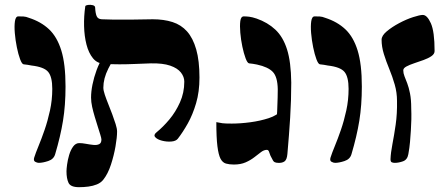

<svg xmlns="http://www.w3.org/2000/svg" viewBox="-20 -672 1846 797"><path d="M141 4Q134 4 126 -0.5Q118 -5 122 -18Q128 -37 140 -66Q152 -95 165 -132.5Q178 -170 187.5 -213.5Q197 -257 197 -303Q197 -353 180 -373.5Q163 -394 111 -400Q103 -402 94.5 -403Q86 -404 78 -405Q71 -406 63.5 -426Q56 -446 50 -475.5Q44 -505 41.5 -534.5Q39 -564 42 -584Q45 -604 56 -604Q67 -604 77.5 -603.5Q88 -603 100 -598Q150 -582 183.5 -550.5Q217 -519 234.5 -462.5Q252 -406 252 -313Q252 -235 241.5 -170.5Q231 -106 209 -32Q203 -11 180 -3.5Q157 4 141 4Z M718 -96Q710 -86 691 -84.5Q672 -83 652.5 -88Q633 -93 624.5 -102.5Q616 -112 630 -123Q657 -145 683 -176Q709 -207 727 -247Q745 -287 745 -333Q745 -353 731 -371Q717 -389 686.5 -399.5Q656 -410 606 -409Q573 -408 540.5 -406.5Q508 -405 476 -405Q444 -405 414 -407Q384 -408 366 -430Q348 -452 339 -487Q330 -522 329 -563.5Q328 -605 334 -646Q335 -650 345 -651.5Q355 -653 365 -650.5Q375 -648 375 -640Q376 -618 381 -605.5Q386 -593 402 -592Q428 -591 454.5 -590.5Q481 -590 518.5 -590.5Q556 -591 614 -592Q660 -592 696 -580.5Q732 -569 756.5 -541.5Q781 -514 794.5 -467Q808 -420 808 -350Q808 -291 794 -243.5Q780 -196 759.5 -159.5Q739 -123 718 -96ZM308 105Q273 105 264.5 87Q256 69 256 39Q256 30 258.5 11Q261 -8 267 -28.5Q273 -49 283.5 -63.5Q294 -78 309 -78Q321 -78 337 -75Q353 -72 367.5 -70.5Q382 -69 391.5 -73.5Q401 -78 401 -93Q401 -98 396.5 -112.5Q392 -127 386 -146Q380 -165 373.5 -186.5Q367 -208 362.5 -228.5Q358 -249 358 -267Q358 -292 364 -321.5Q370 -351 381 -381Q392 -411 408 -436L458 -437Q441 -410 430 -388Q419 -366 414 -346.5Q409 -327 409 -308Q409 -297 415 -279Q421 -261 429.5 -240Q438 -219 446 -197.5Q454 -176 460 -157Q466 -138 466 -126Q466 -102 459.5 -64.5Q453 -27 440.5 11.5Q428 50 408 75Q398 87 382 93.5Q366 100 347 102.5Q328 105 308 105Z M951 11Q932 11 918 7Q904 3 895.5 -13Q887 -29 882.5 -65Q878 -101 878 -165Q892 -162 903 -160.5Q914 -159 942 -159Q978 -159 1019 -164.5Q1060 -170 1095.5 -181.5Q1131 -193 1149 -215L1126 -158Q1129 -179 1130.5 -209.5Q1132 -240 1132.5 -267Q1133 -294 1133 -302Q1132 -353 1112.5 -373.5Q1093 -394 1047 -404Q1039 -406 1030.5 -407Q1022 -408 1014 -409Q1007 -410 999.5 -430Q992 -450 986 -478.5Q980 -507 977.5 -536Q975 -565 977.5 -584.5Q980 -604 992 -604Q1003 -604 1015 -602.5Q1027 -601 1045 -595Q1091 -579 1123 -549Q1155 -519 1171.5 -467Q1188 -415 1189 -329Q1189 -256 1184.5 -184Q1180 -112 1173 -33Q1171 -9 1161 -2Q1151 5 1135 4Q1127 4 1121 1.5Q1115 -1 1111 -10Q1101 -27 1098 -38.5Q1095 -50 1088 -50Q1076 -50 1064 -41Q1052 -32 1036 -19.5Q1020 -7 999.5 2Q979 11 951 11Z M1371 4Q1364 4 1356 -0.5Q1348 -5 1352 -18Q1358 -37 1370 -66Q1382 -95 1395 -132.5Q1408 -170 1417.5 -213.5Q1427 -257 1427 -303Q1427 -353 1410 -373.5Q1393 -394 1341 -400Q1333 -402 1324.5 -403Q1316 -404 1308 -405Q1301 -406 1293.5 -426Q1286 -446 1280 -475.5Q1274 -505 1271.5 -534.5Q1269 -564 1272 -584Q1275 -604 1286 -604Q1297 -604 1307.5 -603.5Q1318 -603 1330 -598Q1380 -582 1413.5 -550.5Q1447 -519 1464.5 -462.5Q1482 -406 1482 -313Q1482 -235 1471.5 -170.5Q1461 -106 1439 -32Q1433 -11 1410 -3.5Q1387 4 1371 4Z M1628 -253Q1628 -288 1618.5 -321Q1609 -354 1596 -385.5Q1583 -417 1573.5 -447.5Q1564 -478 1564 -507Q1564 -524 1585.5 -542Q1607 -560 1637 -576Q1667 -592 1695 -601Q1723 -610 1735 -610Q1753 -610 1768.5 -575.5Q1784 -541 1784 -460Q1784 -448 1771 -439Q1758 -430 1738.5 -423Q1719 -416 1699.5 -409.5Q1680 -403 1667 -396Q1654 -389 1654 -380Q1654 -368 1659 -355.5Q1664 -343 1670.5 -326Q1677 -309 1682 -284Q1687 -259 1687 -223Q1688 -199 1687.5 -176Q1687 -153 1685.5 -130Q1684 -107 1682 -83Q1680 -59 1675 -32Q1671 -9 1653 -2.5Q1635 4 1619 4Q1611 4 1606 1.5Q1601 -1 1601 -11Q1602 -38 1609 -74Q1616 -110 1622.5 -155Q1629 -200 1628 -253Z"/></svg>

Font: Noto Rashi Hebrew ExtraBold
Style: Regular
Weight: 800
Version: Version 1.006